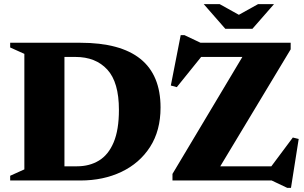

<svg xmlns="http://www.w3.org/2000/svg" viewBox="-20 -878 1480 934"><path d="M29.5 0V-23L98.5 -54V-616L29.5 -647V-670H370.5Q761 -670 761 -355Q761 -242.5 710 -163.2Q659 -84 570.8 -42Q482.5 0 371.5 0ZM558.5 -343.5Q558.5 -478 502 -539.5Q445.5 -601 347 -601H293.5V-69H354.5Q415.5 -69 461.5 -97Q507.5 -125 533 -185.8Q558.5 -246.5 558.5 -343.5ZM1394 -670V-638L1051.5 -69H1300L1404.5 -209L1433 -202L1395.5 36H1377.5L1301.5 0H819V-32L1159 -601H958.5L840 -454L811 -462L859 -707H877.5L955.5 -670ZM1313 -858 1208 -738H1076L971 -858H1048.5L1142 -806L1235.5 -858Z"/></svg>

Font: Newsreader 16pt ExtraBold
Style: Regular
Weight: 800
Designer: Hugues Gentile
Foundry: Production Type
Version: Version 1.003; ttfautohint (v1.8.3)